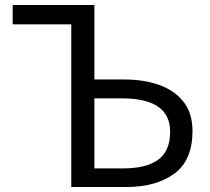

<svg xmlns="http://www.w3.org/2000/svg" viewBox="-20 -753 845 773"><path d="M267 0V-655H31V-733H360V-433H480Q559 -433 621 -411Q683 -389 719 -343Q755 -297 755 -225Q755 -108 682 -54Q609 0 487 0ZM360 -75H475Q569 -75 617 -110Q665 -145 665 -223Q665 -358 468 -357H360Z"/></svg>

Font: Gothic Nguyen
Style: Regular
Weight: 400
Designer: MORI Takayuki
Version: Version 1.220;July 21, 2023;FontCreator 14.0.0.2814 64-bit